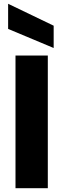

<svg xmlns="http://www.w3.org/2000/svg" viewBox="-20 -996 335 1016"><path d="M233 -702V0H62V-702ZM264 -860V-742L23 -843V-976Z"/></svg>

Font: IBM-Poppins
Style: Poppins-Bold
Weight: 700
Designer: Mike Abbink, Paul van der Laan, Pieter van Rosmalen, Ben Mitchell, Mark Frömberg
Foundry: Bold Monday
Version: Version 1.1